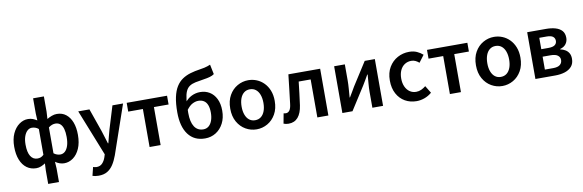

<svg xmlns="http://www.w3.org/2000/svg" viewBox="-64 -1421 6815 2244"><g transform="rotate(-10 3344.0 -299.0)"><path d="M364 219V59L368 -24Q346 -9 318.5 2.5Q291 14 261 14Q197 14 149 -20.5Q101 -55 74.5 -120.5Q48 -186 48 -277Q48 -368 78 -433Q108 -498 157 -533.5Q206 -569 261 -569Q294 -569 319.5 -559Q345 -549 368 -534L364 -615V-797H492V-615L487 -530Q513 -546 543.5 -557.5Q574 -569 604 -569Q668 -569 713 -533.5Q758 -498 782 -435Q806 -372 806 -286Q806 -191 776.5 -124Q747 -57 698 -21.5Q649 14 592 14Q566 14 539 5Q512 -4 487 -22L492 59V219ZM293 -95Q314 -95 331.5 -101.5Q349 -108 368 -126V-432Q349 -448 328.5 -454.5Q308 -461 289 -461Q260 -461 236 -439.5Q212 -418 197.5 -377.5Q183 -337 183 -279Q183 -188 212 -141.5Q241 -95 293 -95ZM564 -95Q596 -95 620 -116.5Q644 -138 658 -180Q672 -222 672 -284Q672 -340 661 -379.5Q650 -419 627 -440Q604 -461 568 -461Q549 -461 529 -454Q509 -447 487 -430V-123Q508 -107 528 -101Q548 -95 564 -95Z M963 227Q940 227 922.5 224Q905 221 890 216L915 115Q923 117 933.5 120Q944 123 955 123Q998 123 1024 96Q1050 69 1064 28L1075 -7L857 -555H990L1085 -284Q1098 -246 1109.5 -206Q1121 -166 1134 -127H1139Q1148 -166 1159 -205.5Q1170 -245 1180 -284L1263 -555H1389L1189 25Q1166 88 1136.5 133Q1107 178 1065.5 202.5Q1024 227 963 227Z M1606 0V-451H1432V-555H1911V-451H1737V0Z M2264 14Q2135 14 2065 -79.5Q1995 -173 1995 -342Q1995 -448 2011 -522Q2027 -596 2057.5 -644.5Q2088 -693 2131 -722Q2174 -751 2227.5 -767Q2281 -783 2344 -792Q2376 -797 2397 -801.5Q2418 -806 2435 -812Q2452 -818 2469 -825L2493 -709Q2472 -693 2439.5 -684Q2407 -675 2371 -670Q2310 -661 2267 -652Q2224 -643 2195.5 -624Q2167 -605 2150.5 -568.5Q2134 -532 2127 -470Q2120 -408 2120 -313Q2120 -206 2156.5 -150Q2193 -94 2262 -94Q2299 -94 2325.5 -116Q2352 -138 2366.5 -178.5Q2381 -219 2381 -272Q2381 -326 2367 -362Q2353 -398 2325.5 -415.5Q2298 -433 2260 -433Q2226 -433 2190 -414.5Q2154 -396 2119 -348L2114 -436Q2147 -482 2195.5 -506Q2244 -530 2298 -530Q2360 -530 2409 -500.5Q2458 -471 2487 -413Q2516 -355 2516 -272Q2516 -186 2482.5 -121.5Q2449 -57 2392 -21.5Q2335 14 2264 14Z M2876 14Q2807 14 2746.5 -20.5Q2686 -55 2649 -120.5Q2612 -186 2612 -277Q2612 -370 2649 -435Q2686 -500 2746.5 -534.5Q2807 -569 2876 -569Q2928 -569 2975.5 -549.5Q3023 -530 3060 -492.5Q3097 -455 3118.5 -401Q3140 -347 3140 -277Q3140 -186 3103 -120.5Q3066 -55 3005.5 -20.5Q2945 14 2876 14ZM2876 -94Q2917 -94 2946 -116.5Q2975 -139 2990.5 -180.5Q3006 -222 3006 -277Q3006 -333 2990.5 -374.5Q2975 -416 2946 -438.5Q2917 -461 2876 -461Q2836 -461 2807 -438.5Q2778 -416 2762.5 -374.5Q2747 -333 2747 -277Q2747 -222 2762.5 -180.5Q2778 -139 2807 -116.5Q2836 -94 2876 -94Z M3254 14Q3236 14 3222.5 11Q3209 8 3195 3L3217 -116Q3224 -115 3230 -113.5Q3236 -112 3244 -112Q3270 -112 3287.5 -135Q3305 -158 3311 -211Q3322 -297 3331.5 -383.5Q3341 -470 3351 -555H3728V0H3597V-451H3455Q3447 -382 3439 -313.5Q3431 -245 3421 -175Q3408 -83 3366.5 -34.5Q3325 14 3254 14Z M3894 0V-555H4021V-364Q4021 -322 4017 -269Q4013 -216 4009 -164H4013Q4028 -189 4048 -222.5Q4068 -256 4082 -281L4257 -555H4377V0H4250V-191Q4250 -233 4254.5 -286Q4259 -339 4263 -392H4258Q4244 -367 4224 -332.5Q4204 -298 4189 -274L4014 0Z M4774 14Q4698 14 4637.5 -20.5Q4577 -55 4541.5 -120.5Q4506 -186 4506 -277Q4506 -370 4545 -435Q4584 -500 4647.5 -534.5Q4711 -569 4785 -569Q4837 -569 4877 -551Q4917 -533 4947 -506L4884 -422Q4862 -441 4840 -451Q4818 -461 4792 -461Q4748 -461 4713.5 -438.5Q4679 -416 4660 -374.5Q4641 -333 4641 -277Q4641 -222 4660 -180.5Q4679 -139 4712 -116.5Q4745 -94 4787 -94Q4820 -94 4849 -107.5Q4878 -121 4902 -141L4955 -54Q4916 -20 4868.5 -3Q4821 14 4774 14Z M5170 0V-451H4996V-555H5475V-451H5301V0Z M5792 14Q5723 14 5662.5 -20.5Q5602 -55 5565 -120.5Q5528 -186 5528 -277Q5528 -370 5565 -435Q5602 -500 5662.5 -534.5Q5723 -569 5792 -569Q5844 -569 5891.5 -549.5Q5939 -530 5976 -492.5Q6013 -455 6034.5 -401Q6056 -347 6056 -277Q6056 -186 6019 -120.5Q5982 -55 5921.5 -20.5Q5861 14 5792 14ZM5792 -94Q5833 -94 5862 -116.5Q5891 -139 5906.5 -180.5Q5922 -222 5922 -277Q5922 -333 5906.5 -374.5Q5891 -416 5862 -438.5Q5833 -461 5792 -461Q5752 -461 5723 -438.5Q5694 -416 5678.5 -374.5Q5663 -333 5663 -277Q5663 -222 5678.5 -180.5Q5694 -139 5723 -116.5Q5752 -94 5792 -94Z M6185 0V-555H6409Q6471 -555 6519.5 -541Q6568 -527 6596 -496Q6624 -465 6624 -411Q6624 -371 6601 -339.5Q6578 -308 6531 -295V-290Q6565 -283 6591 -267Q6617 -251 6632 -224.5Q6647 -198 6647 -159Q6647 -103 6617 -68Q6587 -33 6536 -16.5Q6485 0 6421 0ZM6313 -331H6397Q6451 -331 6474.5 -349Q6498 -367 6498 -398Q6498 -430 6475 -448Q6452 -466 6400 -466H6313ZM6313 -89H6412Q6467 -89 6493 -110.5Q6519 -132 6519 -168Q6519 -201 6492 -221.5Q6465 -242 6408 -242H6313Z"/></g></svg>

Font: Noto Sans HK SemiBold
Style: Regular
Weight: 600
Version: Version 2.004-H2;hotconv 1.0.118;makeotfexe 2.5.65603